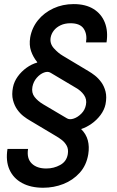

<svg xmlns="http://www.w3.org/2000/svg" viewBox="-20 -757 562 925"><path d="M493.2 -552.7H394.5Q400.9 -592.3 383.3 -618.7Q365.7 -645 319.8 -645Q292.5 -645 272 -635.3Q251.5 -625.5 239.5 -610.1Q227.5 -594.7 224.1 -576.7Q218.8 -547.4 239.7 -524.2Q260.7 -501 282.7 -488.3L408.2 -413.1Q420.9 -405.8 437.3 -393.1Q453.6 -380.4 467.8 -361.1Q481.9 -341.8 488.5 -315.7Q495.1 -289.6 488.3 -254.4Q482.4 -227.1 464.1 -202.6Q445.8 -178.2 421.1 -160.9Q396.5 -143.6 372.1 -135.7L371.1 -134.8Q395 -111.3 403.1 -80.8Q411.1 -50.3 405.3 -14.2Q396.5 39.6 364 75.4Q331.5 111.3 285.4 129.4Q239.3 147.5 188 147.5Q128.4 147.5 86.4 124.8Q44.4 102.1 25.6 60.1Q6.8 18.1 16.1 -39.6H115.2Q107.9 6.3 133.1 30.8Q158.2 55.2 204.1 54.7Q239.3 54.7 270 37.8Q300.8 21 306.6 -14.2Q310.5 -38.1 301.5 -54.7Q292.5 -71.3 277.6 -82.8Q262.7 -94.2 248 -102.5L123.5 -176.8Q110.4 -184.1 93.8 -196.8Q77.1 -209.5 63.2 -229Q49.3 -248.5 42.5 -275.1Q35.6 -301.8 42.5 -336.4Q47.9 -363.8 65.4 -388.2Q83 -412.6 107.7 -430.4Q132.3 -448.2 159.2 -455.6V-458Q139.6 -481.9 129.6 -511Q119.6 -540 125.5 -576.7Q133.8 -623.5 163.1 -659.7Q192.4 -695.8 237.1 -716.6Q281.7 -737.3 335 -737.3Q392.6 -737.3 430.7 -713.6Q468.8 -689.9 485.1 -648.2Q501.5 -606.4 493.2 -552.7ZM394 -252Q399.4 -278.3 384.5 -299.6Q369.6 -320.8 343.8 -335L224.1 -406.2Q210.9 -414.6 191.9 -407.5Q172.9 -400.4 157 -382.1Q141.1 -363.8 136.2 -338.9Q130.9 -310.1 146.5 -290Q162.1 -270 187.5 -254.9L303.2 -186.5Q315.9 -179.2 335.4 -185.8Q355 -192.4 372.3 -210Q389.6 -227.5 394 -252Z"/></svg>

Font: Inter Tight Medium
Style: Italic
Weight: 500
Italic angle: -9.39999°
Designer: Rasmus Andersson
Foundry: rsms
Version: Version 3.004